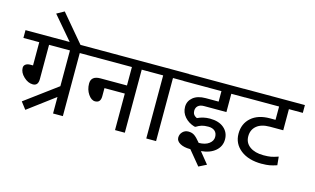

<svg xmlns="http://www.w3.org/2000/svg" viewBox="-125 -1191 2681 1634"><g transform="rotate(15 1216.0 -374.5)"><path d="M395.5 0V-145.5L159.2 31.2L111.8 -30.8L395.5 -240.7V-555.7H211.4V-253.4Q211.4 -194.8 164.1 -194.8Q121.6 -194.8 83.3 -231.2Q44.9 -267.6 44.9 -309.1Q44.9 -328.6 60.3 -339.8Q75.7 -351.1 103 -351.1H125V-555.7H-14.6V-624.5H604.5V-555.7H481.9V0Z M493.7 -596.2H398.9L201.2 -828.1L267.1 -864.7Z M941.4 0V-321.8H762.2V-250.5Q762.2 -192.4 713.4 -192.4Q680.2 -192.4 652.8 -232.7Q625.5 -272.9 625.5 -325.7Q625.5 -393.1 708 -393.1H941.4V-555.7H575.2V-624.5H1150.4V-555.7H1027.8V0Z M1216.8 0V-555.7H1121.1V-624.5H1425.8V-555.7H1303.2V0Z M1599.6 -9.3Q1544.9 -9.3 1511.2 -28.6Q1477.5 -47.9 1477.5 -77.9Q1477.5 -107.9 1498 -128.9Q1518.6 -149.9 1549.1 -149.9Q1579.6 -149.9 1601.3 -135.5Q1623 -121.1 1656.2 -80.6V-79.1Q1714.4 -79.6 1747.1 -104.2Q1779.8 -128.9 1779.8 -163.3Q1779.8 -197.8 1759 -215.8Q1738.3 -233.9 1701.9 -233.9Q1665.5 -233.9 1643.1 -226.8Q1620.6 -219.7 1595.7 -204.1H1585.4Q1532.2 -220.2 1499 -258.1Q1465.8 -295.9 1465.8 -346.2Q1465.8 -396.5 1505.6 -429.4Q1545.4 -462.4 1617.2 -462.4H1730.5V-554.7H1396V-623.5H1939.5V-554.7H1817.4V-393.6H1620.6Q1586.4 -393.6 1568.1 -377.4Q1549.8 -361.3 1549.8 -333Q1549.8 -295.9 1587.4 -278.8Q1638.7 -303.7 1696.8 -303.7Q1776.4 -303.7 1821.3 -265.1Q1866.2 -226.6 1866.2 -165.3Q1866.2 -104 1819.8 -64Q1773.4 -23.9 1693.8 -16.6L1773.9 82L1706.1 116.2L1602.5 -9.3Z M2222.2 -46.4V-45.9Q2103.5 -45.9 2033.9 -100.8Q1964.4 -155.8 1964.4 -243.4Q1964.4 -331.1 2024.4 -384.5Q2084.5 -438 2189.5 -438H2238.3V-555.2H1910.6V-624H2447.3V-555.2H2324.7V-369.1H2208Q2131.8 -369.1 2091.1 -335Q2050.3 -300.8 2050.3 -243.2Q2050.3 -185.5 2095.7 -152.8Q2141.1 -120.1 2216.3 -120.1Q2257.8 -120.1 2282.7 -124.8Q2307.6 -129.4 2345.7 -142.6L2353 -68.4Q2316.4 -56.2 2289.3 -51.3Q2262.2 -46.4 2222.2 -46.4Z"/></g></svg>

Font: Yantramanav
Style: Regular
Weight: 400
Version: Version 1.000;PS 1.0;hotconv 1.0.72;makeotf.lib2.5.5900; ttf